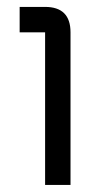

<svg xmlns="http://www.w3.org/2000/svg" viewBox="-20 -618 260 553"><path d="M183.1 -524.9V-85.4H109.9V-524.9H36.6V-598.1H109.9Q183.1 -598.1 183.1 -524.9Z"/></svg>

Font: BabelStone Khitan Seal Glyphs
Style: Regular
Weight: 400
Designer: Andrew West
Foundry: BabelStone
Version: Version 1.004